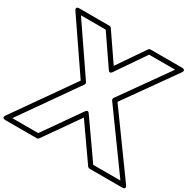

<svg xmlns="http://www.w3.org/2000/svg" viewBox="-338 -1543 1874 1849"><g transform="rotate(30 598.5 -619.0)"><path d="M1199 -25H897L611.5 -432.3C611.5 -432.3 593.1 -464.5 570.5 -432.3L285 -25H-2.9L437.5 -652.6C443.4 -661.1 443.3 -672.8 437.6 -681.1L74.4 -1213H349.8L570.4 -890.9C570.4 -890.9 589 -857.8 611.6 -890.9L832.2 -1213H1121.6L744.6 -681.5C738.2 -672.4 739.3 -659.9 744.8 -652.3ZM1248 25C1297.1 25 1268.2 -14.7 1268.2 -14.7L795.8 -667.2L1190.4 -1223.5C1218.7 -1263.4 1170 -1263 1170 -1263H819C811.6 -1263 803.1 -1259 798.4 -1252.1L591 -949.3L383.6 -1252.1C379.4 -1258.3 371.4 -1263 363 -1263H27C-21.6 -1263 6.4 -1223.9 6.4 -1223.9L386.6 -667.2L-71.5 -14.4C-99.5 25.6 -51 25 -51 25H298C305.2 25 313.7 21.2 318.5 14.3L591 -374.4L863.5 14.3C867.7 20.3 875.7 25 884 25Z"/></g></svg>

Font: Poland Can Into
Style: BigWritingsOLn
Weight: 700
Foundry: Cannot Into Space Fonts
Version: Version 0.92